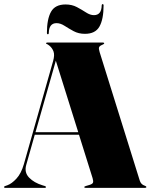

<svg xmlns="http://www.w3.org/2000/svg" viewBox="-32 -905 726 925"><path d="M189.5 -4Q189.5 0 184.5 0H-7.5Q-12.5 0 -12.5 -4Q-12.5 -7 -6.5 -9L3.5 -12.5Q24.5 -20 47.2 -44.5Q70 -69 83 -114L224 -611.5Q232 -640 225.8 -657Q219.5 -674 206 -685Q198 -691.5 194 -692.8Q190 -694 190 -696Q190 -700 196 -700H464Q470 -700 470 -696Q470 -692.5 454 -686Q447.5 -683 445.2 -676.8Q443 -670.5 448 -654L641 -36Q647 -16 665 -10.5Q673 -8 673 -4Q673 0 667 0H380Q374 0 374 -4Q374 -6.5 382 -9L399 -14Q413.5 -18.5 416 -25.2Q418.5 -32 414 -47L348.5 -256H135.5L94.5 -111Q84 -74.5 108 -49.5Q132 -24.5 173.5 -12L183.5 -9Q189.5 -7 189.5 -4ZM139 -268H345L237 -612.5ZM377 -742Q346.5 -742 322.5 -755Q298.5 -768 278.8 -780.8Q259 -793.5 240.5 -793.5Q204 -793.5 203 -746Q203 -740 198.5 -740Q194 -740 194 -746Q194 -813 213.8 -848.2Q233.5 -883.5 284 -883.5Q314.5 -883.5 338.5 -870.8Q362.5 -858 382.5 -845Q402.5 -832 420.5 -832Q457 -832 458 -879Q458 -885 462.5 -885Q467 -885 467 -879Q467 -812.5 447.2 -777.2Q427.5 -742 377 -742Z"/></svg>

Font: Fraunces 144pt S000 Black
Style: Regular
Weight: 900
Version: Version 1.000; ttfautohint (v1.8.3)